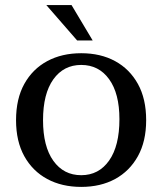

<svg xmlns="http://www.w3.org/2000/svg" viewBox="-20 -723 637 754"><path d="M283 -564 162 -703H261L344 -564ZM299 11Q223 11 165.5 -20Q108 -51 75.5 -109.5Q43 -168 43 -251Q43 -335 75.5 -393.5Q108 -452 165.5 -483Q223 -514 299 -514Q375 -514 432 -483Q489 -452 521.5 -393.5Q554 -335 554 -251Q554 -168 521.5 -109.5Q489 -51 432 -20Q375 11 299 11ZM299 -35Q368 -35 408.5 -92.5Q449 -150 449 -255Q449 -356 408.5 -412Q368 -468 299 -468Q230 -468 189.5 -411.5Q149 -355 149 -251Q149 -148 189.5 -91.5Q230 -35 299 -35Z"/></svg>

Font: Montagu Slab 144pt
Style: Regular
Weight: 400
Designer: Florian Karsten
Foundry: Florian Karsten
Version: Version 1.000; ttfautohint (v1.8.3)